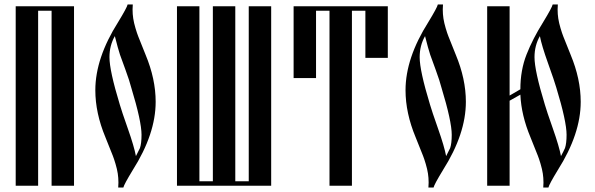

<svg xmlns="http://www.w3.org/2000/svg" viewBox="-20 -828 2654 856"><path d="M210 0V-780H150V0H50V-800H310V0Z M674 -374Q674 -231 572 -70Q533 -6 530 8H507Q508 0 508 -14Q508 -35 505 -54.5Q502 -74 495 -97.5Q488 -121 483 -133.5Q478 -146 466 -176Q454 -206 450 -216Q405 -324 405 -426Q405 -569 507 -730Q546 -794 549 -808H572Q571 -800 571 -786Q571 -765 574 -745.5Q577 -726 584 -702.5Q591 -679 596 -666.5Q601 -654 613 -624Q625 -594 629 -584Q674 -476 674 -374ZM492 -667Q468 -625 468 -573Q468 -513 514 -362Q522 -334 550 -254.5Q578 -175 586 -132Q596 -152 604 -168Q611 -189 611 -227Q611 -287 565 -438Q558 -466 539 -518Q520 -570 515 -584Q506 -611 492 -667Z M769 0V-800H869V-20H929V-800H1029V-20H1089V-800H1189V0Z M1449 0V-780H1389V-480H1289V-800H1709V-570H1609V-780H1549V0Z M2057 -374Q2057 -231 1955 -70Q1916 -6 1913 8H1890Q1891 0 1891 -14Q1891 -35 1888 -54.5Q1885 -74 1878 -97.5Q1871 -121 1866 -133.5Q1861 -146 1849 -176Q1837 -206 1833 -216Q1788 -324 1788 -426Q1788 -569 1890 -730Q1929 -794 1932 -808H1955Q1954 -800 1954 -786Q1954 -765 1957 -745.5Q1960 -726 1967 -702.5Q1974 -679 1979 -666.5Q1984 -654 1996 -624Q2008 -594 2012 -584Q2057 -476 2057 -374ZM1875 -667Q1851 -625 1851 -573Q1851 -513 1897 -362Q1905 -334 1933 -254.5Q1961 -175 1969 -132Q1979 -152 1987 -168Q1994 -189 1994 -227Q1994 -287 1948 -438Q1941 -466 1922 -518Q1903 -570 1898 -584Q1889 -611 1875 -667Z M2252 0H2152V-800H2252V-402L2300 -430Q2300 -515 2327.5 -585Q2355 -655 2402 -730Q2441 -794 2444 -808H2467Q2466 -800 2466 -786Q2466 -765 2469 -745.5Q2472 -726 2479 -702.5Q2486 -679 2491 -666.5Q2496 -654 2508 -624Q2520 -594 2524 -584Q2569 -476 2569 -374Q2569 -231 2467 -70Q2428 -6 2425 8H2402Q2403 0 2403 -14Q2403 -35 2400 -54.5Q2397 -74 2390 -97.5Q2383 -121 2378 -133.5Q2373 -146 2361 -176Q2349 -206 2345 -216Q2304 -314 2300 -406L2252 -379ZM2387 -667Q2363 -625 2363 -573Q2363 -513 2409 -362Q2417 -334 2445 -254.5Q2473 -175 2481 -132Q2492 -152 2499 -168Q2506 -189 2506 -227Q2506 -287 2460 -438Q2452 -466 2423.5 -545.5Q2395 -625 2387 -667Z"/></svg>

Font: Oglavie Unicode
Style: Normal
Weight: 400
Version: Version 1.1